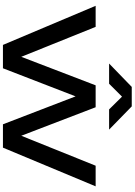

<svg xmlns="http://www.w3.org/2000/svg" viewBox="180 -1120 939 1340"><g transform="rotate(90 650.0 -449.5)"><path d="M293 0 20 -647H167L376 -128L575 -647H728L927 -128L1136 -647H1280L1010 0H847L652 -507L456 0ZM722 -899 884 -741H743L654 -831L564 -741H423L586 -899Z"/></g></svg>

Font: Syne Modified
Style: Bold
Weight: 700
Designer: Lucas Descroix
Foundry: Bonjour Monde
Version: Version 2.200